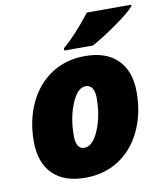

<svg xmlns="http://www.w3.org/2000/svg" viewBox="-86 -836 784 917"><g transform="rotate(-10 306.0 -378.0)"><path d="M253.9 9.8Q151.9 9.8 96.4 -45.4Q41 -100.6 41 -203.1Q41 -305.7 79.8 -388.4Q118.7 -471.2 189 -517.1Q259.3 -563 353 -563Q455.1 -563 510.5 -507.8Q565.9 -452.6 565.9 -350.1Q565.9 -247.6 527.1 -164.8Q488.3 -82 418 -36.1Q347.7 9.8 253.9 9.8ZM331.1 -420.9Q291 -420.9 262.5 -352.8Q233.9 -284.7 233.9 -196.8Q233.9 -131.8 274.9 -131.8Q314.5 -131.8 343.8 -199.7Q373 -267.6 373 -356Q373 -388.2 361.8 -404.5Q350.6 -420.9 331.1 -420.9ZM260.3 -617.2Q320.3 -667 397.9 -766.1H612.3V-758.8Q590.3 -732.4 518.8 -682.1Q447.3 -631.8 398.9 -606H260.3Z"/></g></svg>

Font: Open Sans Extrabold
Style: Italic
Weight: 800
Italic angle: -12°
Foundry: Ascender Corporation
Version: Version 1.10